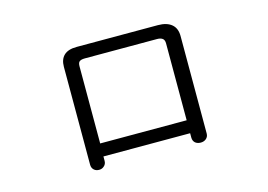

<svg xmlns="http://www.w3.org/2000/svg" viewBox="-77 -800 1153 825"><g transform="rotate(-15 500.0 -387.5)"><path d="M315.4 -655.3Q277.3 -655.3 258.8 -637.7Q240.2 -620.1 240.2 -586.9V-151.4Q240.2 -136.7 250 -127.9Q258.8 -120.1 272.5 -120.1Q285.2 -120.1 293.9 -127.9Q304.7 -136.7 304.7 -151.4V-170.9H690.4V-151.4Q690.4 -136.7 700.2 -127.9Q710 -120.1 724.6 -120.1Q738.3 -120.1 748 -127.9Q758.8 -136.7 758.8 -151.4V-585Q758.8 -619.1 738.3 -636.7Q716.8 -655.3 676.8 -655.3ZM305.7 -571.3Q305.7 -585.9 311.5 -591.8Q318.4 -598.6 336.9 -598.6H658.2Q673.8 -598.6 682.6 -591.8Q690.4 -585 690.4 -571.3V-228.5H305.7Z"/></g></svg>

Font: Gulim
Style: Regular
Weight: 400
Version: Version 2.21